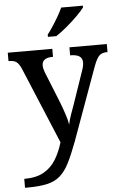

<svg xmlns="http://www.w3.org/2000/svg" viewBox="-64 -811 699 1095"><g transform="rotate(-5 285.0 -263.0)"><path d="M34 189Q103 189 146 164.5Q189 140 215.5 97Q242 54 258 -1L75 -439Q62 -468 47.5 -478Q33 -488 6 -488H3V-536H258V-490H255Q195 -490 195 -446Q195 -430 203 -408L275 -229Q289 -193 301 -156.5Q313 -120 316 -97Q321 -123 331.5 -152.5Q342 -182 350 -204L417 -399Q426 -424 426 -444Q426 -490 359 -490H356V-536H570V-490H566Q538 -490 522.5 -475Q507 -460 490 -414L339 3Q312 75 288.5 121.5Q265 168 235 194Q205 220 160 230Q115 240 46 240H34ZM239 -619Q254 -638 271 -664Q288 -690 303.5 -717Q319 -744 329 -766H453V-756Q441 -739 412 -710Q383 -681 349 -652.5Q315 -624 287 -606H239Z"/></g></svg>

Font: Noto Serif Tibetan Medium
Style: Regular
Weight: 500
Designer: Monotype Design Team
Foundry: Monotype Imaging Inc.
Version: Version 2.103; ttfautohint (v1.8.4.7-5d5b)